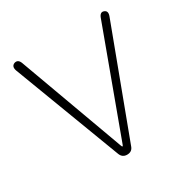

<svg xmlns="http://www.w3.org/2000/svg" viewBox="-128 -636 722 745"><g transform="rotate(-30 233.0 -264.0)"><path d="M234 0Q213 0 205 -20L24 -498Q16 -520 33 -527Q51 -533 59 -511L230 -43Q232 -37 234 -37Q236 -37 238 -43L410 -510Q418 -533 434 -527Q451 -521 442 -498L263 -20Q256 0 234 0Z"/></g></svg>

Font: Resource Han Rounded JP ExtraLight
Style: Regular
Weight: 250
Designer: Cyano Hao (round all glyphs); Ryoko NISHIZUKA 西塚涼子 (kana, bopomofo & ideographs); Paul D. Hunt (Latin, Greek & Cyrillic)
Foundry: Cyano Hao
Version: 0.990